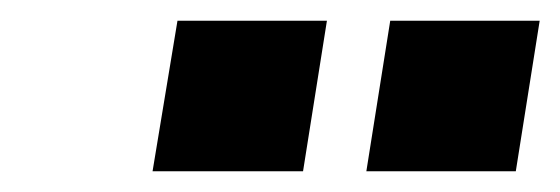

<svg xmlns="http://www.w3.org/2000/svg" viewBox="-20 -758 540 185"><path d="M333 -593 356 -738H500L477 -593ZM127 -593 151 -738H295L272 -593Z"/></svg>

Font: Nunito Sans 7pt Condensed Black
Style: Italic
Weight: 900
Width: 3
Italic angle: -9°
Designer: Vernon Adams
Foundry: Vernon Adams
Version: Version 3.101;gftools[0.9.27]